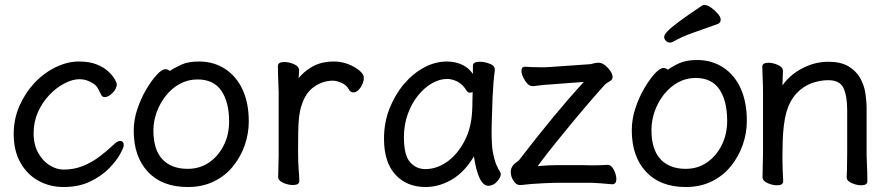

<svg xmlns="http://www.w3.org/2000/svg" viewBox="-20 -733 3540 771"><path d="M462 -167Q477 -167 477 -149Q477 -141 462.5 -114.5Q448 -88 418.5 -57.5Q389 -27 343 -4.5Q297 18 235 18Q181 18 135.5 -6.5Q90 -31 62.5 -79Q35 -127 35 -195Q35 -255 58 -307.5Q81 -360 118.5 -400Q156 -440 203.5 -463Q251 -486 295.5 -486Q340 -486 369 -474Q398 -462 415.5 -445.5Q433 -429 441 -414.5Q449 -400 449 -395Q449 -377 432 -360Q415 -343 401 -343Q391 -343 387 -351Q380 -365 373 -378Q367 -389 357 -396Q329 -415 300 -415Q271 -415 238.5 -398Q206 -381 178 -351.5Q150 -322 132.5 -283Q115 -244 115 -197.5Q115 -151 134 -118Q153 -85 180.5 -68.5Q208 -52 235 -52Q277 -52 313 -66.5Q349 -81 380 -104.5Q411 -128 434 -150Q451 -167 462 -167Z M779 -486Q838 -486 883.5 -456.5Q929 -427 954 -373.5Q979 -320 979 -245Q979 -197 963 -150.5Q947 -104 916 -65.5Q885 -27 839 -4.5Q793 18 734 18Q631 18 574 -43Q517 -104 517 -208Q517 -252 531.5 -295Q546 -338 567 -373.5Q588 -409 609 -432Q630 -455 644 -455Q654 -455 662 -448Q681 -461 708.5 -473.5Q736 -486 779 -486ZM734 -55Q781 -55 818 -79.5Q855 -104 877.5 -147.5Q900 -191 900 -245Q900 -323 869 -368.5Q838 -414 773 -414Q735 -414 702.5 -396.5Q670 -379 646 -348.5Q622 -318 609 -282Q596 -246 596 -209Q596 -132 632 -93.5Q668 -55 734 -55Z M1099 -109V-364Q1099 -374 1098 -394Q1096 -435 1096 -468Q1096 -484 1122 -484Q1139 -484 1159 -476Q1181 -467 1181 -450Q1181 -440 1180 -431.5Q1179 -423 1179 -419Q1198 -443 1227 -461Q1266 -486 1320 -486Q1351 -486 1378 -475.5Q1405 -465 1423 -450Q1441 -435 1441 -420Q1441 -402 1428 -382Q1415 -362 1399 -362Q1387 -362 1380 -375Q1371 -392 1351 -400.5Q1331 -409 1317 -409Q1277 -409 1242 -385Q1207 -361 1191 -310Q1184 -289 1181 -263.5Q1178 -238 1177.5 -201Q1177 -164 1177 -121.5Q1177 -79 1179.5 -50.5Q1182 -22 1182 -6Q1182 10 1156 10Q1139 10 1119 2Q1097 -7 1097 -23Q1097 -31 1098 -66.5Q1099 -102 1099 -109Z M1941 13Q1901 13 1883 -105Q1848 -46 1801 -16Q1747 18 1689 18Q1613 18 1567.5 -32Q1522 -82 1522 -176Q1522 -240 1543.5 -295.5Q1565 -351 1601 -394Q1637 -437 1682 -461.5Q1727 -486 1775 -486Q1812 -486 1842 -470Q1864 -458 1879 -436V-469Q1879 -485 1906 -485Q1924 -485 1944 -478Q1967 -470 1967 -454V-452V-451Q1961 -407 1958 -343Q1954 -227 1954 -204Q1954 -181 1955.5 -154Q1957 -127 1964.5 -97.5Q1972 -68 1988 -43Q1991 -38 1991 -34Q1991 -21 1976 -4Q1961 13 1941 13ZM1878 -363Q1872 -361 1866 -361Q1860 -361 1855 -367Q1839 -394 1817.5 -405Q1796 -416 1775 -416Q1746 -416 1715.5 -399Q1685 -382 1659 -350Q1633 -318 1617.5 -275Q1602 -232 1602 -182Q1602 -110 1626.5 -82Q1651 -54 1688 -54Q1734 -54 1775.5 -83.5Q1817 -113 1845 -166Q1873 -219 1876 -289V-290Q1877 -303 1877 -324Q1877 -345 1878 -363Z M2291 -70Q2331 -70 2357 -69Q2387 -69 2419 -71H2420Q2435 -71 2445 -51Q2455 -31 2455 -14Q2455 7 2438 7Q2384 2 2357 1H2222Q2200 1 2159 3Q2105 6 2092 8Q2079 10 2067 10Q2053 10 2042 -7Q2031 -24 2031 -42Q2031 -65 2052 -80Q2063 -87 2069 -96Q2209 -278 2324 -404L2191 -394Q2164 -393 2122 -387H2120Q2107 -387 2097 -398Q2087 -409 2080.5 -423.5Q2074 -438 2074 -449Q2074 -465 2087 -465H2089Q2115 -463 2144 -463H2168Q2180 -463 2189 -464L2346 -475Q2352 -475 2362 -478Q2372 -481 2382 -481H2386Q2399 -480 2411.5 -469.5Q2424 -459 2432 -446.5Q2440 -434 2440 -423Q2440 -412 2424 -404Q2412 -397 2407 -391Q2325 -300 2220 -170Q2176 -116 2139 -66Q2186 -70 2222 -70Z M2684 -566Q2677 -562 2669 -562Q2661 -562 2654 -569Q2647 -576 2647 -584.5Q2647 -593 2660 -607Q2687 -636 2800 -711Q2803 -713 2809 -713Q2821 -713 2835.5 -702.5Q2850 -692 2862 -678.5Q2874 -665 2874 -654Q2874 -642 2863 -637Q2814 -619 2766 -602.5Q2718 -586 2684 -566ZM2779 -492Q2838 -492 2883.5 -462.5Q2929 -433 2954 -378.5Q2979 -324 2979 -248Q2979 -199 2963 -152.5Q2947 -106 2916 -67Q2885 -28 2839 -5Q2793 18 2734 18Q2631 18 2574 -43.5Q2517 -105 2517 -210Q2517 -255 2531.5 -298.5Q2546 -342 2567 -378Q2588 -414 2609 -437Q2630 -460 2644 -460Q2654 -460 2662 -453Q2681 -467 2708.5 -479.5Q2736 -492 2779 -492ZM2734 -55Q2781 -55 2818 -80Q2855 -105 2877.5 -149Q2900 -193 2900 -248Q2900 -328 2869 -374Q2838 -420 2773 -420Q2735 -420 2702.5 -402Q2670 -384 2646 -353.5Q2622 -323 2609 -286Q2596 -249 2596 -211Q2596 -133 2632 -94Q2668 -55 2734 -55Z M3122 -108V-92Q3122 -63 3125 -5Q3125 11 3100 11Q3083 11 3064 3Q3042 -6 3042 -22Q3042 -30 3043 -70.5Q3044 -111 3044 -118V-361Q3044 -390 3042.5 -422.5Q3041 -455 3041 -465Q3041 -481 3066 -481Q3083 -481 3102 -473Q3124 -464 3124 -447Q3123 -409 3122 -390Q3152 -432 3197 -456Q3249 -485 3306 -485Q3356 -485 3386.5 -467Q3417 -449 3433.5 -420.5Q3450 -392 3455 -359Q3460 -326 3460 -296V-108Q3460 -102 3461 -82Q3463 -41 3463 -5Q3463 11 3438 11Q3421 11 3402 3Q3380 -6 3380 -21V-22Q3381 -38 3381 -48L3382 -117V-290Q3382 -347 3367 -380Q3352 -411 3306 -411Q3273 -411 3239.5 -399Q3206 -387 3179 -358.5Q3152 -330 3138 -283Q3125 -237 3123 -163Q3123 -131 3122 -108Z"/></svg>

Font: Moon Stars Kai HW
Style: Bold
Weight: 700
Designer: GuiWonder
Version: Version 1.101